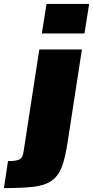

<svg xmlns="http://www.w3.org/2000/svg" viewBox="-136 -763 476 982"><path d="M78 -592 102 -743H320L296 -592ZM-95 61Q-69 61 -54 58Q-39 55 -31 48.5Q-23 42 -20 32.5Q-17 23 -15 10L65 -510H283L210 -37Q198 44 180 91Q162 138 127 162Q92 186 34 192.5Q-24 199 -116 199Z"/></svg>

Font: Azeri Sans Black
Style: Italic
Weight: 900
Designer: Hector Gatti & Omnibus-Type (original fonts) / Cristiano Sobral (main changes and remastering)
Foundry: Omnibus-Type
Version: Version 0.07;August 21, 2020;FontCreator 13.0.0.2681 64-bit;